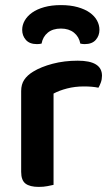

<svg xmlns="http://www.w3.org/2000/svg" viewBox="-20 -726 437 753"><path d="M190 -1Q181 1 166 4Q151 7 132 7Q97 7 80 -6Q63 -19 63 -52V-369Q63 -395 75 -413Q87 -431 110 -445Q141 -464 186.5 -476Q232 -488 285 -488Q380 -488 380 -429Q380 -415 375.5 -402.5Q371 -390 366 -382Q343 -387 309 -387Q274 -387 243 -379Q212 -371 190 -359ZM219 -614Q187 -614 167.5 -598Q148 -582 143 -555Q138 -554 134 -553.5Q130 -553 125 -553Q96 -553 81.5 -569.5Q67 -586 67 -609Q67 -628 77 -645.5Q87 -663 106 -676.5Q125 -690 153.5 -698Q182 -706 219 -706Q256 -706 284.5 -698Q313 -690 332 -676.5Q351 -663 360.5 -645.5Q370 -628 370 -609Q370 -586 355.5 -569.5Q341 -553 312 -553Q305 -553 295 -555Q290 -582 270 -598Q250 -614 219 -614Z"/></svg>

Font: Baloo Thambi 2 SemiBold
Style: Regular
Weight: 600
Designer: Aadarsh Rajan and Ek Type
Foundry: Ek Type
Version: Version 1.640;hotconv 1.0.111;makeotfexe 2.5.65597; ttfautoh